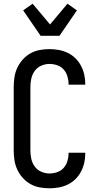

<svg xmlns="http://www.w3.org/2000/svg" viewBox="-20 -1008 540 1036"><path d="M247 8Q220 8 193.5 3Q167 -2 144 -15Q121 -28 103 -48Q85 -68 73.5 -92.5Q62 -117 58 -143.5Q54 -170 54 -196V-539Q54 -565 58 -591.5Q62 -618 73.5 -642.5Q85 -667 103 -687Q121 -707 144 -720Q167 -733 193.5 -738Q220 -743 247 -743Q272 -743 297 -738.5Q322 -734 345 -723Q368 -712 386 -694.5Q404 -677 416 -655Q428 -633 434 -608Q440 -583 440 -558V-551H350V-555Q350 -576 343.5 -597Q337 -618 323 -633.5Q309 -649 288.5 -656Q268 -663 247 -663Q224 -663 202.5 -653.5Q181 -644 167.5 -625.5Q154 -607 149 -584.5Q144 -562 144 -539V-196Q144 -173 149 -150.5Q154 -128 167.5 -109.5Q181 -91 202.5 -81.5Q224 -72 247 -72Q268 -72 288.5 -79Q309 -86 323 -101.5Q337 -117 343.5 -138Q350 -159 350 -180V-184H440V-177Q440 -152 434 -127Q428 -102 416 -80Q404 -58 386 -40.5Q368 -23 345 -12Q322 -1 297 3.5Q272 8 247 8ZM199 -815 105 -952 156 -988 250 -876 344 -988 395 -952 301 -815Z"/></svg>

Font: Iosevka Fixed Medium
Style: Regular
Weight: 500
Monospace: yes
Designer: Belleve Invis
Foundry: Belleve Invis
Version: Version 32.3.0